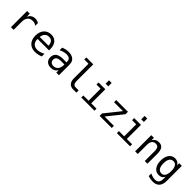

<svg xmlns="http://www.w3.org/2000/svg" viewBox="343 -2135 3813 3813"><g transform="rotate(45 2250.0 -228.5)"><path d="M410.2 -360.4Q386.7 -378.9 361.8 -387.2Q336.9 -395.5 306.6 -395.5Q237.3 -395.5 200.7 -351.6Q164.1 -307.6 164.1 -225.6V0H88.9V-454.1H164.1V-364.3Q182.6 -413.1 221.2 -439Q259.8 -464.8 312.5 -464.8Q340.8 -464.8 364.3 -457.5Q387.7 -450.2 410.2 -436.5Z M950.2 -245.1V-209H627V-207Q627 -131.8 666 -91.3Q705.1 -50.8 775.4 -50.8Q811.5 -50.8 850.1 -62.5Q888.7 -74.2 932.6 -97.7V-22.5Q890.6 -5.9 851.1 2.9Q811.5 11.7 774.4 11.7Q668.9 11.7 609.4 -51.8Q549.8 -115.2 549.8 -226.6Q549.8 -335 607.9 -399.9Q666 -464.8 763.7 -464.8Q850.6 -464.8 900.4 -405.8Q950.2 -346.7 950.2 -245.1ZM876 -267.6Q874 -333 844.7 -367.2Q815.4 -401.4 759.8 -401.4Q707 -401.4 671.9 -365.7Q636.7 -330.1 630.9 -266.6Z M1268.6 -227.5Q1203.1 -227.5 1169.9 -205.1Q1136.7 -182.6 1136.7 -136.7Q1136.7 -95.7 1161.6 -72.8Q1186.5 -49.8 1230.5 -49.8Q1292 -49.8 1327.1 -92.8Q1362.3 -135.7 1363.3 -211.9V-227.5ZM1437.5 -258.8V0H1363.3V-67.4Q1338.9 -26.4 1302.7 -7.3Q1266.6 11.7 1214.8 11.7Q1144.5 11.7 1103.5 -27.3Q1062.5 -66.4 1062.5 -131.8Q1062.5 -207 1113.3 -246.6Q1164.1 -286.1 1262.7 -286.1H1363.3V-297.9Q1362.3 -352.5 1335 -377Q1307.6 -401.4 1249 -401.4Q1210.9 -401.4 1171.9 -390.1Q1132.8 -378.9 1095.7 -358.4V-432.6Q1136.7 -449.2 1174.8 -457Q1212.9 -464.8 1249 -464.8Q1304.7 -464.8 1344.7 -448.2Q1384.8 -431.6 1409.2 -398.4Q1424.8 -377.9 1431.2 -348.1Q1437.5 -318.4 1437.5 -258.8Z M1766.6 -164.1Q1766.6 -114.3 1785.2 -88.9Q1803.7 -63.5 1838.9 -63.5H1926.8V0H1832Q1765.6 0 1728.5 -43Q1691.4 -85.9 1691.4 -164.1V-576.2H1572.3V-634.8H1766.6Z M2095.7 -454.1H2286.1V-57.6H2434.6V0H2064.5V-57.6H2211.9V-395.5H2095.7ZM2211.9 -630.9H2286.1V-536.1H2211.9Z M2589.8 -455.1H2919.9V-386.7L2658.2 -60.5H2919.9V0H2580.1V-69.3L2840.8 -394.5H2589.8Z M3095.7 -454.1H3286.1V-57.6H3434.6V0H3064.5V-57.6H3211.9V-395.5H3095.7ZM3211.9 -630.9H3286.1V-536.1H3211.9Z M3922.9 -281.2V0H3847.7V-281.2Q3847.7 -341.8 3826.2 -370.6Q3804.7 -399.4 3758.8 -399.4Q3707 -399.4 3678.7 -362.8Q3650.4 -326.2 3650.4 -255.9V0H3576.2V-454.1H3650.4V-385.7Q3670.9 -424.8 3704.6 -444.8Q3738.3 -464.8 3785.2 -464.8Q3854.5 -464.8 3888.7 -419.4Q3922.9 -374 3922.9 -281.2Z M4361.3 -230.5Q4361.3 -314.5 4334 -357.9Q4306.6 -401.4 4254.9 -401.4Q4199.2 -401.4 4170.4 -357.9Q4141.6 -314.5 4141.6 -230.5Q4141.6 -146.5 4170.9 -102.5Q4200.2 -58.6 4254.9 -58.6Q4306.6 -58.6 4334 -102.5Q4361.3 -146.5 4361.3 -230.5ZM4435.5 -29.3Q4435.5 73.2 4387.7 126Q4339.8 178.7 4245.1 178.7Q4214.8 178.7 4181.2 172.9Q4147.5 167 4114.3 156.2V83Q4154.3 101.6 4186.5 110.4Q4218.8 119.1 4245.1 119.1Q4306.6 119.1 4334 86.4Q4361.3 53.7 4361.3 -17.6V-72.3Q4343.8 -34.2 4313 -15.6Q4282.2 2.9 4237.3 2.9Q4158.2 2.9 4110.8 -60.5Q4063.5 -124 4063.5 -230.5Q4063.5 -336.9 4110.8 -400.9Q4158.2 -464.8 4237.3 -464.8Q4281.2 -464.8 4311.5 -447.3Q4341.8 -429.7 4361.3 -393.6V-452.1H4435.5Z"/></g></svg>

Font: BabelStone Pseudographica
Style: Regular
Weight: 400
Designer: Andrew West
Foundry: BabelStone
Version: Version 16.0.0